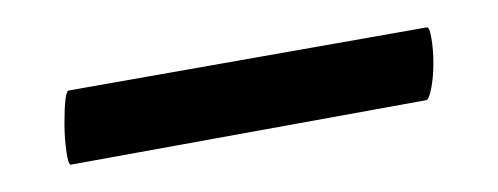

<svg xmlns="http://www.w3.org/2000/svg" viewBox="-20 -277 363 140"><path d="M27 -187Q27 -210 30 -211L291 -257Q293 -258 294.5 -249.5Q296 -241 296 -231Q296 -221 294.5 -213Q293 -205 291 -204L32 -157Q30 -156 28.5 -166Q27 -176 27 -187Z"/></svg>

Font: Cormorant Upright
Style: Bold
Weight: 700
Designer: Christian Thalmann (Catharsis Fonts)
Foundry: Catharsis Fonts
Version: Version 3.302